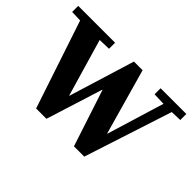

<svg xmlns="http://www.w3.org/2000/svg" viewBox="-99 -757 987 987"><g transform="rotate(45 395.0 -263.0)"><path d="M2 -526H270V-482L204 -480L295 -168H297L407 -526H470L571 -168H573L668 -480L601 -482V-526H788V-482L728 -480L572 0H497L396 -308H394L297 0H222L62 -480L2 -482Z"/></g></svg>

Font: Minipax
Style: Bold
Weight: 600
Designer: Raphaël Ronot, Igor Stepanchenko (Cyrillic)
Foundry: steppetype
Version: Version 1.002